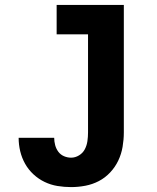

<svg xmlns="http://www.w3.org/2000/svg" viewBox="-20 -755 640 783"><path d="M270 8Q242 8 214.5 3.5Q187 -1 162 -13Q137 -25 116.5 -44Q96 -63 82.5 -87Q69 -111 62.5 -138Q56 -165 56 -193H201Q201 -178 205 -163Q209 -148 218 -136Q227 -124 241 -118Q255 -112 270 -112Q287 -112 302.5 -121.5Q318 -131 326 -146.5Q334 -162 336.5 -179.5Q339 -197 339 -215V-615H211V-735H485V-215Q485 -186 480 -156.5Q475 -127 462.5 -100.5Q450 -74 429.5 -52Q409 -30 383 -16.5Q357 -3 328 2.5Q299 8 270 8Z"/></svg>

Font: Iosevka Custom Heavy Extended
Style: Regular
Weight: 900
Width: 7
Monospace: yes
Designer: Belleve Invis
Foundry: Belleve Invis
Version: Version 11.2.4; ttfautohint (v1.8.4)